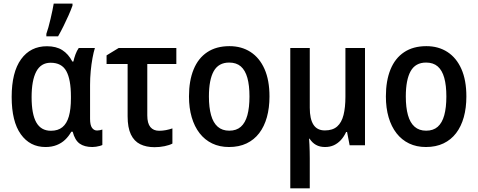

<svg xmlns="http://www.w3.org/2000/svg" viewBox="-20 -808 2659 1068"><path d="M263.2 -80.6Q302.7 -80.6 327.1 -100.6Q351.6 -120.6 363 -160.6Q374.5 -200.7 374.5 -261.2V-271.5Q374.5 -365.7 348.9 -412.4Q323.2 -459 261.7 -459Q207.5 -459 181.6 -409.7Q155.8 -360.4 155.8 -267.6Q155.8 -172.9 182.1 -126.7Q208.5 -80.6 263.2 -80.6ZM232.9 9.8Q146.5 9.8 95.7 -61.3Q44.9 -132.3 44.9 -268.6Q44.9 -406.2 97.2 -478.5Q149.4 -550.8 241.2 -550.8Q292.5 -550.8 326.4 -529.3Q360.4 -507.8 382.3 -465.8H388.2Q392.6 -485.8 400.1 -506.1Q407.7 -526.4 418 -541H507.8Q500.5 -517.6 494.4 -484.4Q488.3 -451.2 484.6 -412.6Q481 -374 481 -335V-146.5Q481 -112.3 491.7 -97.2Q502.4 -82 520 -82Q527.8 -82 535.9 -83.7Q543.9 -85.4 549.3 -87.4V-1.5Q544.9 1 535.2 3.7Q525.4 6.3 514.4 8.1Q503.4 9.8 494.1 9.8Q449.2 9.8 422.9 -9.3Q396.5 -28.3 384.3 -75.2H376.5Q362.3 -49.8 342.3 -30.8Q322.3 -11.7 295.2 -1Q268.1 9.8 232.9 9.8ZM237.8 -606V-619.6Q243.2 -634.3 249.3 -656.2Q255.4 -678.2 261.2 -703.1Q267.1 -728 271.7 -750.5Q276.4 -772.9 278.8 -788.1H383.3V-776.9Q374.5 -752.4 361.6 -723.1Q348.6 -693.8 333.7 -663.6Q318.8 -633.3 303.2 -606Z M960.9 -541V-452.1H799.3V-166Q799.3 -122.1 816.4 -101.3Q833.5 -80.6 865.2 -80.6Q884.3 -80.6 903.1 -84.2Q921.9 -87.9 939 -93.8V-9.3Q922.4 -0.5 895.5 5.1Q868.7 10.7 839.8 10.7Q793.5 10.7 759.8 -5.9Q726.1 -22.5 708 -60.3Q689.9 -98.1 689.9 -161.1V-452.1H572.8V-500L640.1 -541Z M1479 -271.5Q1479 -208 1464.6 -156.2Q1450.2 -104.5 1421.9 -67.4Q1393.6 -30.3 1351.6 -10.3Q1309.6 9.8 1253.9 9.8Q1201.7 9.8 1160.4 -10Q1119.1 -29.8 1090.3 -66.9Q1061.5 -104 1046.4 -155.8Q1031.2 -207.5 1031.2 -271.5Q1031.2 -358.9 1056.9 -421.6Q1082.5 -484.4 1132.8 -517.8Q1183.1 -551.3 1256.3 -551.3Q1323.7 -551.3 1373.8 -518.8Q1423.8 -486.3 1451.4 -424.1Q1479 -361.8 1479 -271.5ZM1142.1 -271Q1142.1 -210 1154.1 -167.5Q1166 -125 1191.2 -103Q1216.3 -81.1 1255.4 -81.1Q1294.9 -81.1 1319.6 -102.8Q1344.2 -124.5 1356 -167Q1367.7 -209.5 1367.7 -271.5Q1367.7 -333 1356 -375Q1344.2 -417 1319.6 -438.5Q1294.9 -460 1254.9 -460Q1195.8 -460 1168.9 -412.1Q1142.1 -364.3 1142.1 -271Z M2010.3 -541V0H1924.8L1910.6 -73.7H1905.3Q1893.1 -47.4 1876 -28.8Q1858.9 -10.3 1837.2 -0.2Q1815.4 9.8 1788.1 9.8Q1758.8 9.8 1737.5 -2.2Q1716.3 -14.2 1702.1 -36.6H1699.2Q1700.2 -22.9 1701.2 -4.4Q1702.1 14.2 1702.6 33.9Q1703.1 53.7 1703.1 73.2V239.7H1594.7V-541H1703.1V-208.5Q1703.1 -146 1723.6 -114.3Q1744.1 -82.5 1787.1 -82.5Q1830.6 -82.5 1855.5 -104.5Q1880.4 -126.5 1890.9 -168.5Q1901.4 -210.4 1901.4 -270V-541Z M2574.2 -271.5Q2574.2 -208 2559.8 -156.2Q2545.4 -104.5 2517.1 -67.4Q2488.8 -30.3 2446.8 -10.3Q2404.8 9.8 2349.1 9.8Q2296.9 9.8 2255.6 -10Q2214.4 -29.8 2185.5 -66.9Q2156.7 -104 2141.6 -155.8Q2126.5 -207.5 2126.5 -271.5Q2126.5 -358.9 2152.1 -421.6Q2177.7 -484.4 2228 -517.8Q2278.3 -551.3 2351.6 -551.3Q2418.9 -551.3 2469 -518.8Q2519 -486.3 2546.6 -424.1Q2574.2 -361.8 2574.2 -271.5ZM2237.3 -271Q2237.3 -210 2249.3 -167.5Q2261.2 -125 2286.4 -103Q2311.5 -81.1 2350.6 -81.1Q2390.1 -81.1 2414.8 -102.8Q2439.5 -124.5 2451.2 -167Q2462.9 -209.5 2462.9 -271.5Q2462.9 -333 2451.2 -375Q2439.5 -417 2414.8 -438.5Q2390.1 -460 2350.1 -460Q2291 -460 2264.2 -412.1Q2237.3 -364.3 2237.3 -271Z"/></svg>

Font: Open Sans SemiCondensed SemiBold
Style: Regular
Weight: 600
Width: 4
Designer: Monotype Design Team
Foundry: Monotype Imaging Inc.
Version: Version 3.000